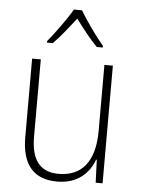

<svg xmlns="http://www.w3.org/2000/svg" viewBox="-54 -807 631 860"><g transform="rotate(5 261.0 -377.0)"><path d="M280 -764H243C219 -721 168 -652 136 -613V-606H162C195 -639 233 -688 262 -725C290 -687 327 -639 360 -606H387V-613C357 -648 305 -720 280 -764ZM439 -529H401V-232C401 -91 340 -25 239 -25C158 -25 115 -73 115 -182V-529H76V-176C76 -53 129 10 235 10C330 10 379 -44 401 -103H404L408 0H439Z"/></g></svg>

Font: Noto Sans Devanagari SemiCondensed ExtraLight
Style: Regular
Weight: 200
Width: 4
Designer: Jelle Bosma - Monotype Design Team
Foundry: Monotype Imaging Inc.
Version: Version 2.004